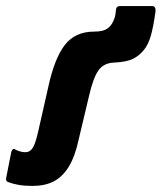

<svg xmlns="http://www.w3.org/2000/svg" viewBox="-41 -600 532 632"><path d="M66 12Q40 12 20 8.5Q0 5 -15 -1Q-22 -4 -21 -13L-4 -99Q-3 -104 0.5 -108Q4 -112 11 -107Q27 -99 43 -99Q57 -99 66 -112Q75 -125 84 -164L118 -314Q138 -407 172 -451.5Q206 -496 269 -496Q297 -496 311 -505Q325 -514 332 -531Q337 -541 338.5 -550Q340 -559 341 -569Q342 -580 354 -580H460Q472 -580 471 -563Q464 -512 455.5 -482.5Q447 -453 433 -436Q418 -417 397 -406.5Q376 -396 335 -394Q301 -393 283.5 -369Q266 -345 252 -284L218 -141Q206 -85 185.5 -51.5Q165 -18 136 -3Q107 12 66 12Z"/></svg>

Font: Sofia Sans Condensed Black
Style: Italic
Weight: 900
Italic angle: -9°
Version: Version 4.100